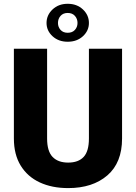

<svg xmlns="http://www.w3.org/2000/svg" viewBox="-20 -963 705 993"><path d="M439.9 -710.9H611.3V-246.6Q611.3 -121.6 535.2 -55.9Q459 9.8 332.5 9.8Q249 9.8 185.8 -19.5Q122.6 -48.8 87.2 -106.2Q51.8 -163.6 51.8 -246.6V-710.9H223.6V-246.6Q223.6 -180.7 252 -151.4Q280.3 -122.1 332.5 -122.1Q385.3 -122.1 412.6 -151.4Q439.9 -180.7 439.9 -246.6ZM220.7 -844.2Q220.7 -884.8 251.7 -914.1Q282.7 -943.4 330.1 -943.4Q377.9 -943.4 408.9 -914.1Q439.9 -884.8 439.9 -844.2Q439.9 -804.2 408.9 -775.6Q377.9 -747.1 330.1 -747.1Q282.7 -747.1 251.7 -775.6Q220.7 -804.2 220.7 -844.2ZM279.8 -844.2Q279.8 -823.2 293.2 -808.3Q306.6 -793.5 330.1 -793.5Q354 -793.5 367.4 -808.3Q380.9 -823.2 380.9 -844.2Q380.9 -865.7 367.4 -880.9Q354 -896 330.1 -896Q306.6 -896 293.2 -880.9Q279.8 -865.7 279.8 -844.2Z"/></svg>

Font: Vazirmatn RD UI FD Black
Style: Regular
Weight: 900
Designer: Saber Rastikerdar
Foundry: Saber Rastikerdar
Version: Version 33.003